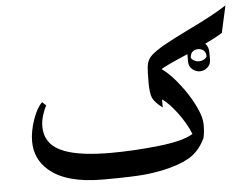

<svg xmlns="http://www.w3.org/2000/svg" viewBox="-50 -718 1033 802"><g transform="rotate(-5 467.0 -317.0)"><path d="M898 -544Q876 -529 825 -505Q839 -491 839 -468V-437Q839 -416 824.5 -404Q810 -392 793 -392Q776 -392 761.5 -404Q747 -416 747 -437V-468Q649 -426 634 -415Q674 -388 724 -319Q753 -277 771 -237.5Q789 -198 789 -170Q789 -134 783 -112Q761 -67 728.5 -43Q696 -19 635 -2Q587 11 532.5 17Q478 23 349 23Q197 23 125 -39Q69 -87 69 -161Q69 -204 86 -252.5Q103 -301 125 -321L141 -306Q133 -293 125 -268Q117 -243 117 -220Q117 -182 136.5 -154.5Q156 -127 200 -110Q267 -85 392 -85Q489 -85 593.5 -96.5Q698 -108 739 -134Q721 -179 687.5 -224Q654 -269 625 -289V-255Q592 -280 583.5 -299.5Q575 -319 575 -365Q575 -415 578 -435Q581 -460 600.5 -477.5Q620 -495 653 -514Q706 -543 764 -571Q870 -622 923 -657ZM826 -451Q826 -468 816.5 -476.5Q807 -485 793 -485Q779 -485 769.5 -476.5Q760 -468 760 -451Q765 -443 774 -438.5Q783 -434 793 -434Q803 -434 812 -438.5Q821 -443 826 -451Z"/></g></svg>

Font: Katibeh
Style: Regular
Weight: 400
Designer: Arabic design by Kourosh Beigpour, Latin design by Eduardo Tunni, engineering by Lasse Fister
Version: Version 1.0010g